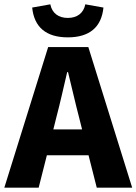

<svg xmlns="http://www.w3.org/2000/svg" viewBox="-28 -869 632 889"><path d="M233 -326C250 -390 267 -467 283 -535H287C304 -467 321 -390 338 -326L352 -270H219ZM-8 0H151L189 -150H382L420 0H584L381 -651H195ZM286 -696C386 -696 442 -743 451 -834L367 -849C359 -808 329 -786 286 -786C243 -786 213 -808 205 -849L121 -834C130 -743 186 -696 286 -696Z"/></svg>

Font: Source Sans Pro
Style: Bold
Weight: 700
Designer: Paul D. Hunt
Foundry: Adobe Systems Incorporated
Version: Version 3.006;hotconv 1.0.111;makeotfexe 2.5.65597